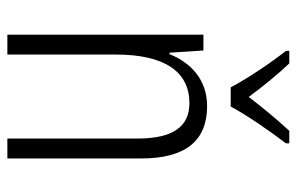

<svg xmlns="http://www.w3.org/2000/svg" viewBox="-162 -643 805 521"><g transform="rotate(90 240.5 -382.5)"><path d="M217 -606H269C293 -651 337 -714 369 -756V-765H335C300 -727 274 -695 243 -655C215 -693 180 -736 152 -765H118V-756C149 -717 193 -652 217 -606ZM268 -542C195 -542 149 -496 127 -440H123L117 -532H74V0H128V-294C128 -429 176 -494 260 -494C323 -494 356 -450 356 -353V0H410V-363C410 -486 360 -542 268 -542Z"/></g></svg>

Font: Noto Sans Myanmar Condensed Light
Style: Regular
Weight: 300
Width: 3
Designer: Monotype Design Team
Foundry: Monotype Imaging Inc.
Version: Version 2.107